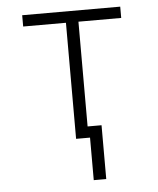

<svg xmlns="http://www.w3.org/2000/svg" viewBox="-51 -574 653 796"><g transform="rotate(-5 275.0 -176.5)"><path d="M307 177V0H249V-483H71V-530H479V-483H301V-47H359V177Z"/></g></svg>

Font: Lode Dark Term
Style: Regular
Weight: 400
Monospace: yes
Designer: Belleve Invis
Foundry: Belleve Invis
Version: Version 29.2.0